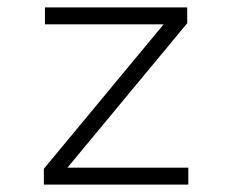

<svg xmlns="http://www.w3.org/2000/svg" viewBox="-20 -501 640 521"><path d="M99 0V-43L424 -435H102V-481H488V-438L163 -46H491V0Z"/></svg>

Font: Red Hat Mono VF Light
Style: Regular
Weight: 300
Monospace: yes
Designer: Pentagram, MCKL
Foundry: Pentagram, MCKL
Version: Version 1.023